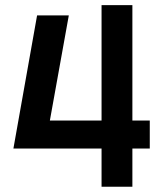

<svg xmlns="http://www.w3.org/2000/svg" viewBox="-20 -713 626 733"><path d="M31.2 -146H367.7V0H485.4V-146H551.8V-252.9H485.4V-693.4H367.7V-252.9H170.4L242.7 -654.3H121.6Z"/></svg>

Font: Cascadia Code PL SemiBold
Style: Regular
Weight: 600
Monospace: yes
Designer: Aaron Bell
Foundry: Saja Typeworks
Version: Version 2404.023